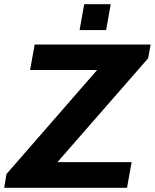

<svg xmlns="http://www.w3.org/2000/svg" viewBox="-37 -899 741 919"><path d="M-17 0 -6 -66 428 -564H107L129 -686H684L672 -620L238 -123H593L571 0ZM344 -755 366 -879H493L471 -755Z"/></svg>

Font: Archivo SemiBold
Style: Bold Italic
Weight: 700
Italic angle: -10°
Version: Version 2.001